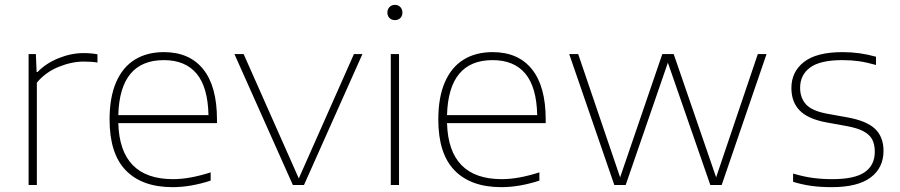

<svg xmlns="http://www.w3.org/2000/svg" viewBox="-20 -763 3712 792"><path d="M98 -540H128L131 -466H135Q169 -501.5 221.2 -522.8Q273.5 -544 325 -544Q356 -544 382 -539V-505Q358 -509 325 -509Q275.5 -509 221.5 -487Q167.5 -465 132 -422V0H98Z M875 -255H468Q474.5 -24 694 -24Q762 -24 849 -52V-18Q766.5 9 692 9Q566.5 9 499.2 -60Q432 -129 432 -270Q432 -361.5 459 -423.8Q486 -486 536.2 -517Q586.5 -548 656 -548Q761.5 -548 818.2 -477.5Q875 -407 875 -270ZM468 -288H840Q837.5 -403.5 791 -459.2Q744.5 -515 656 -515Q474 -515 468 -288Z M1440 -540H1475L1234 0H1188L947 -540H985L1212.5 -27Z M1592 0V-540H1626V0ZM1578 -711Q1578 -725 1586.8 -734Q1595.5 -743 1609 -743Q1622.5 -743 1631.2 -734Q1640 -725 1640 -711Q1640 -697 1631.2 -688.5Q1622.5 -680 1609 -680Q1595.5 -680 1586.8 -688.5Q1578 -697 1578 -711Z M2231 -255H1824Q1830.5 -24 2050 -24Q2118 -24 2205 -52V-18Q2122.5 9 2048 9Q1922.5 9 1855.2 -60Q1788 -129 1788 -270Q1788 -361.5 1815 -423.8Q1842 -486 1892.2 -517Q1942.5 -548 2012 -548Q2117.5 -548 2174.2 -477.5Q2231 -407 2231 -270ZM1824 -288H2196Q2193.5 -403.5 2147 -459.2Q2100.5 -515 2012 -515Q1830 -515 1824 -288Z M3106 -540H3142L2957 0H2910L2735 -504.5L2561 0H2514L2328 -540H2365L2538 -31.5L2712 -540H2759L2934 -31.5Z M3251.5 -13V-47Q3296 -34 3333.5 -29Q3371 -24 3413.5 -24Q3505.5 -24 3547 -52.8Q3588.5 -81.5 3588.5 -137Q3588.5 -167.5 3577.8 -187.8Q3567 -208 3541.8 -221.5Q3516.5 -235 3472.5 -243L3389.5 -258Q3313.5 -272 3279 -307Q3244.5 -342 3244.5 -400Q3244.5 -467 3296.5 -507.5Q3348.5 -548 3455.5 -548Q3526.5 -548 3593.5 -529V-495Q3554.5 -506 3523 -510.5Q3491.5 -515 3455.5 -515Q3363 -515 3321.8 -484.5Q3280.5 -454 3280.5 -401Q3280.5 -359 3305 -332.2Q3329.5 -305.5 3391.5 -294L3474.5 -279Q3554 -265 3589.2 -231.8Q3624.5 -198.5 3624.5 -141Q3624.5 -70.5 3571.2 -30.8Q3518 9 3410.5 9Q3365 9 3327 3.8Q3289 -1.5 3251.5 -13Z"/></svg>

Font: Encode Sans Expanded Thin
Style: Regular
Weight: 250
Width: 7
Designer: Multiple Designers
Foundry: Impallari Type
Version: Version 2.000